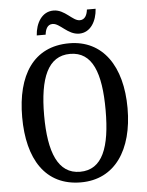

<svg xmlns="http://www.w3.org/2000/svg" viewBox="-60 -952 775 1011"><g transform="rotate(-5 327.0 -447.0)"><path d="M386 -771C446 -771 479 -829 483 -894H437C434 -867 423 -841 395 -841C357 -841 321 -904 261 -904C199 -904 166 -845 162 -781H209C212 -808 222 -834 250 -834C289 -834 325 -771 386 -771ZM327 10C506 10 605 -137 605 -358C605 -580 506 -725 328 -725C139 -725 48 -580 48 -359C48 -137 139 10 327 10ZM327 -46C211 -46 164 -162 164 -358C164 -555 211 -669 328 -669C446 -669 489 -555 489 -358C489 -162 446 -46 327 -46Z"/></g></svg>

Font: Noto Serif Bengali Condensed Medium
Style: Regular
Weight: 500
Width: 3
Designer: Juan Bruce, Universal Thirst, Indian Type Foundry and the Monotype Design Team.
Foundry: Monotype Imaging Inc.
Version: Version 2.003